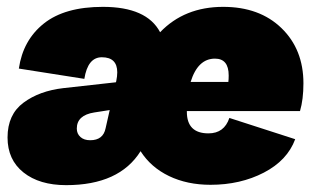

<svg xmlns="http://www.w3.org/2000/svg" viewBox="-20 -530 924 560"><path d="M855 -206H525V-204Q525 -141 588 -141Q634 -141 649 -186L841 -124Q818 -62 749.5 -26.5Q681 9 594 9Q526 9 473 -16.5Q420 -42 390 -89Q328 10 173 10Q95 10 48.5 -27Q2 -64 2 -129Q2 -196 48.5 -230.5Q95 -265 165 -273L318 -290L319 -293Q322 -308 322 -319Q322 -363 277 -363Q236 -363 226 -300L35 -330Q47 -413 108 -461.5Q169 -510 280 -510Q408 -510 447 -436Q518 -510 631 -510Q737 -510 801 -448Q865 -386 865 -287Q865 -240 855 -206ZM607 -359Q557 -359 536 -291H646Q647 -298 647 -310Q647 -359 607 -359ZM243 -121Q281 -121 288 -156L300 -209L255 -202Q204 -194 204 -155Q204 -140 214.5 -130.5Q225 -121 243 -121Z"/></svg>

Font: Elaine Sans Black
Style: Italic
Weight: 900
Italic angle: -13°
Designer: Wei Huang
Foundry: Wei Huang
Version: Version 2.001;December 24, 2019;FontCreator 12.0.0.2547 64-b